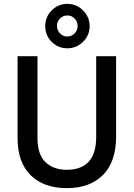

<svg xmlns="http://www.w3.org/2000/svg" viewBox="-20 -965 692 994"><path d="M290.5 -869Q275 -853 275 -831Q275 -809 290.5 -792.5Q306 -776 328.5 -776Q351 -776 366.5 -792.5Q382 -809 382 -831Q382 -853 366.5 -869Q351 -885 328.5 -885Q306 -885 290.5 -869ZM328.5 -945Q376 -945 410 -911Q444 -877 444 -829.5Q444 -782 410 -748.5Q376 -715 328.5 -715Q281 -715 247.5 -748.5Q214 -782 214 -829.5Q214 -877 247.5 -911Q281 -945 328.5 -945ZM581 -258Q581 -127 513 -59Q445 9 326 9Q207 9 139 -57.5Q71 -124 71 -250V-674H174V-251Q174 -165 215.5 -125.5Q257 -86 325 -86Q478 -86 478 -256V-674H581Z"/></svg>

Font: Hind Jalandhar Medium
Style: Regular
Weight: 500
Designer: Namrata Goyal
Foundry: Indian Type Foundry
Version: Version 0.702;PS 1.0;hotconv 1.0.81;makeotf.lib2.5.63406